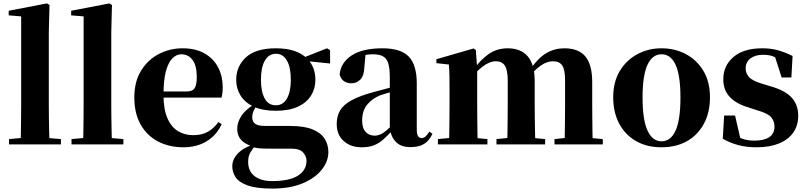

<svg xmlns="http://www.w3.org/2000/svg" viewBox="-20 -846 4727 1125"><path d="M33 0V-31L142 -41H221L337 -31V0ZM101 0Q102 -37 102.5 -77.5Q103 -118 103.5 -159Q104 -200 104 -238V-750L31 -756V-783L255 -826L270 -817L266 -656V-238Q266 -200 266.5 -159Q267 -118 268 -77.5Q269 -37 270 0Z M399 0V-31L508 -41H587L703 -31V0ZM467 0Q468 -37 468.5 -77.5Q469 -118 469.5 -159Q470 -200 470 -238V-750L397 -756V-783L621 -826L636 -817L632 -656V-238Q632 -200 632.5 -159Q633 -118 634 -77.5Q635 -37 636 0Z M1055 17Q971 17 906 -17Q841 -51 804 -116.5Q767 -182 767 -275Q767 -368 807 -432.5Q847 -497 911.5 -530Q976 -563 1049 -563Q1127 -563 1179.5 -532.5Q1232 -502 1258.5 -450.5Q1285 -399 1285 -335Q1285 -301 1278 -274H836V-310H1073Q1108 -310 1120.5 -329.5Q1133 -349 1133 -395Q1133 -462 1108 -495Q1083 -528 1042 -528Q1014 -528 990 -504Q966 -480 952 -428Q938 -376 938 -290Q938 -207 960.5 -154.5Q983 -102 1022.5 -78Q1062 -54 1112 -54Q1165 -54 1200 -75Q1235 -96 1260 -131L1279 -118Q1248 -53 1190.5 -18Q1133 17 1055 17Z M1576 259Q1484 259 1432.5 241Q1381 223 1361 193Q1341 163 1341 128Q1341 87 1375 52Q1409 17 1479 -5L1481 0Q1459 27 1446.5 48.5Q1434 70 1434 102Q1434 157 1471.5 186Q1509 215 1575 215Q1676 215 1726 183Q1776 151 1776 95Q1776 71 1756.5 48Q1737 25 1687 25H1576Q1530 25 1504.5 23.5Q1479 22 1455 14V10Q1370 -16 1370 -91Q1370 -127 1392 -163.5Q1414 -200 1472 -237V-246L1490 -237Q1474 -214 1466 -196.5Q1458 -179 1458 -157Q1458 -133 1475.5 -120.5Q1493 -108 1533 -108H1679Q1762 -108 1811 -88Q1860 -68 1882 -33.5Q1904 1 1904 45Q1904 99 1865.5 148Q1827 197 1753.5 228Q1680 259 1576 259ZM1596 -197Q1518 -197 1466.5 -221Q1415 -245 1389.5 -286Q1364 -327 1364 -378Q1364 -458 1421.5 -510.5Q1479 -563 1597 -563Q1662 -563 1708 -546.5Q1754 -530 1781 -501L1786 -496Q1828 -449 1828 -378Q1828 -327 1802.5 -286Q1777 -245 1726 -221Q1675 -197 1596 -197ZM1596 -229Q1639 -229 1661.5 -269Q1684 -309 1684 -378Q1684 -452 1661 -491.5Q1638 -531 1597 -531Q1555 -531 1532 -491Q1509 -451 1509 -378Q1509 -309 1531 -269Q1553 -229 1596 -229ZM1746 -491V-506H1752L1896 -563L1914 -552V-474Z M2099 17Q2035 17 1994 -19.5Q1953 -56 1953 -119Q1953 -165 1972.5 -198.5Q1992 -232 2039 -258Q2086 -284 2167 -306Q2205 -317 2256.5 -330Q2308 -343 2348 -353V-327Q2308 -317 2268.5 -306Q2229 -295 2206 -287Q2157 -266 2129.5 -230.5Q2102 -195 2102 -140Q2102 -95 2122.5 -73Q2143 -51 2177 -51Q2190 -51 2206.5 -57.5Q2223 -64 2245.5 -82.5Q2268 -101 2299 -136L2318 -80H2277Q2249 -49 2224.5 -27.5Q2200 -6 2170.5 5.5Q2141 17 2099 17ZM2385 16Q2330 16 2301 -13Q2272 -42 2264 -91V-93V-393Q2264 -445 2255 -474.5Q2246 -504 2224 -516Q2202 -528 2164 -528Q2140 -528 2114 -523Q2088 -518 2050 -505L2122 -529L2115 -453Q2113 -401 2091 -379.5Q2069 -358 2040 -358Q1984 -358 1970 -410Q1977 -480 2041 -521.5Q2105 -563 2221 -563Q2328 -563 2375 -514.5Q2422 -466 2422 -357V-88Q2422 -60 2429.5 -48.5Q2437 -37 2451 -37Q2462 -37 2472 -45Q2482 -53 2496 -75L2514 -62Q2495 -21 2464.5 -2.5Q2434 16 2385 16Z M2546 0V-31L2650 -41H2729L2836 -31V0ZM2610 0Q2612 -26 2612.5 -68.5Q2613 -111 2613.5 -157Q2614 -203 2614 -238V-322Q2614 -371 2613.5 -401Q2613 -431 2610 -468L2537 -476V-499L2755 -562L2768 -553L2776 -444V-441V-238Q2776 -203 2776.5 -157Q2777 -111 2777.5 -68.5Q2778 -26 2779 0ZM2889 0V-31L2989 -41H3069L3174 -31V0ZM2951 0Q2953 -26 2953.5 -68Q2954 -110 2954.5 -156Q2955 -202 2955 -238V-373Q2955 -435 2938.5 -461Q2922 -487 2886 -487Q2849 -487 2810 -457.5Q2771 -428 2737 -384L2734 -436H2753Q2795 -496 2843.5 -529.5Q2892 -563 2955 -563Q3032 -563 3072.5 -515.5Q3113 -468 3113 -370V-238Q3113 -202 3113.5 -156Q3114 -110 3115 -68Q3116 -26 3117 0ZM3229 0V-31L3323 -41H3406L3512 -31V0ZM3288 0Q3289 -26 3289.5 -68Q3290 -110 3290.5 -156Q3291 -202 3291 -238V-373Q3291 -439 3274 -463Q3257 -487 3221 -487Q3184 -487 3147.5 -461Q3111 -435 3072 -386L3067 -445H3091Q3135 -508 3182.5 -535.5Q3230 -563 3287 -563Q3371 -563 3410.5 -514.5Q3450 -466 3450 -364V-238Q3450 -202 3450.5 -156Q3451 -110 3451.5 -68Q3452 -26 3453 0Z M3856 17Q3770 17 3706.5 -19.5Q3643 -56 3608 -122Q3573 -188 3573 -276Q3573 -365 3611 -429Q3649 -493 3713.5 -528Q3778 -563 3856 -563Q3935 -563 3999.5 -528.5Q4064 -494 4102 -430Q4140 -366 4140 -276Q4140 -187 4104.5 -121Q4069 -55 4005.5 -19Q3942 17 3856 17ZM3856 -18Q3910 -18 3938.5 -81Q3967 -144 3967 -274Q3967 -405 3938.5 -466.5Q3910 -528 3856 -528Q3803 -528 3774 -466.5Q3745 -405 3745 -274Q3745 -144 3774 -81Q3803 -18 3856 -18Z M4413 17Q4355 17 4307 4.5Q4259 -8 4215 -33L4223 -169H4287L4321 -22L4267 -29V-65Q4301 -43 4331 -32.5Q4361 -22 4400 -22Q4457 -22 4487.5 -42.5Q4518 -63 4518 -104Q4518 -136 4498.5 -159Q4479 -182 4419 -199L4361 -218Q4294 -238 4256 -278Q4218 -318 4218 -382Q4218 -461 4277.5 -512Q4337 -563 4447 -563Q4497 -563 4538.5 -551.5Q4580 -540 4624 -518L4617 -392H4560L4514 -535L4562 -517V-487Q4532 -507 4509 -516Q4486 -525 4451 -525Q4405 -525 4377 -503.5Q4349 -482 4349 -444Q4349 -417 4369 -394.5Q4389 -372 4447 -355L4506 -337Q4585 -313 4621 -271.5Q4657 -230 4657 -168Q4657 -110 4627.5 -68.5Q4598 -27 4543.5 -5Q4489 17 4413 17Z"/></svg>

Font: Noto Serif TC ExtraLight Black
Style: Regular
Weight: 900
Version: Version 2.003-H1;hotconv 1.1.1;makeotfexe 2.6.0